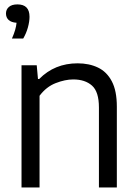

<svg xmlns="http://www.w3.org/2000/svg" viewBox="-20 -832 608 852"><path d="M75.5 0V-542.5H143L148.5 -481.5H154Q222.5 -551 324.5 -551Q375.5 -551 414.8 -532.2Q454 -513.5 476.2 -471.2Q498.5 -429 498.5 -358.5V0H419V-355Q419 -425 388.2 -452.2Q357.5 -479.5 305 -479.5Q269 -479.5 227.2 -463.2Q185.5 -447 155.5 -407V0ZM33 -661Q42.5 -682.5 47.2 -699.2Q52 -716 53.5 -731Q30 -732.5 18.2 -743.5Q6.5 -754.5 6.5 -772Q6.5 -790 19.5 -801.2Q32.5 -812.5 57.5 -812.5Q111 -812.5 111 -757.5Q111 -736.5 103.8 -710.2Q96.5 -684 83 -661Z"/></svg>

Font: Encode Sans
Style: Regular
Weight: 400
Designer: Multiple Designers
Foundry: Impallari Type
Version: Version 3.002; ttfautohint (v1.8.3) -l 8 -r 50 -G 200 -x 14 